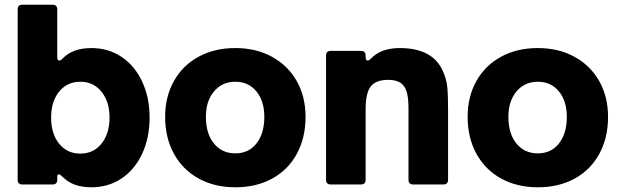

<svg xmlns="http://www.w3.org/2000/svg" viewBox="-20 -783 2633 815"><path d="M245 -33Q235 -43 230 -43Q223 -43 223 -31V-20Q223 0 203 0H75Q55 0 55 -20V-743Q55 -763 75 -763H203Q223 -763 223 -743V-541Q223 -526 231 -526Q238 -526 245 -534Q269 -558 299 -568.5Q329 -579 368 -579Q440 -579 496 -541.5Q552 -504 583.5 -436.5Q615 -369 615 -284Q615 -198 583.5 -130.5Q552 -63 496 -25.5Q440 12 368 12Q329 12 299 1.5Q269 -9 245 -33ZM445 -284Q445 -351 411 -393.5Q377 -436 321 -436Q265 -436 231 -394Q197 -352 197 -284Q197 -215 231 -173Q265 -131 321 -131Q377 -131 411 -173.5Q445 -216 445 -284Z M681 -287Q681 -373 718.5 -439.5Q756 -506 823.5 -542.5Q891 -579 979 -579Q1067 -579 1134.5 -542Q1202 -505 1239.5 -439Q1277 -373 1277 -287Q1277 -198 1240 -130Q1203 -62 1135.5 -25Q1068 12 979 12Q891 12 823.5 -25Q756 -62 718.5 -130Q681 -198 681 -287ZM1102 -287Q1102 -354 1068.5 -395Q1035 -436 979 -436Q923 -436 888.5 -395Q854 -354 854 -287Q854 -216 888 -174Q922 -132 979 -132Q1036 -132 1069 -174.5Q1102 -217 1102 -287Z M1384 0Q1364 0 1364 -20V-547Q1364 -567 1384 -567H1512Q1532 -567 1532 -547V-541Q1532 -526 1540 -526Q1547 -526 1554 -534Q1578 -558 1608 -568.5Q1638 -579 1677 -579Q1817 -579 1860 -481Q1875 -448 1878.5 -414.5Q1882 -381 1882 -317V-20Q1882 0 1862 0H1734Q1714 0 1714 -20V-319Q1714 -361 1708.5 -385Q1703 -409 1690 -423Q1670 -444 1628 -444Q1574 -444 1553 -415Q1532 -387 1532 -319V-20Q1532 0 1512 0Z M1965 -287Q1965 -373 2002.5 -439.5Q2040 -506 2107.5 -542.5Q2175 -579 2263 -579Q2351 -579 2418.5 -542Q2486 -505 2523.5 -439Q2561 -373 2561 -287Q2561 -198 2524 -130Q2487 -62 2419.5 -25Q2352 12 2263 12Q2175 12 2107.5 -25Q2040 -62 2002.5 -130Q1965 -198 1965 -287ZM2386 -287Q2386 -354 2352.5 -395Q2319 -436 2263 -436Q2207 -436 2172.5 -395Q2138 -354 2138 -287Q2138 -216 2172 -174Q2206 -132 2263 -132Q2320 -132 2353 -174.5Q2386 -217 2386 -287Z"/></svg>

Font: Open Sauce Two Black
Style: Regular
Weight: 900
Designer: Alfredo Marco Pradil
Foundry: Creative Sauce Fz LLC
Version: Version 1.477